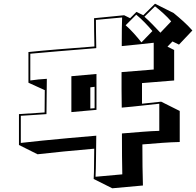

<svg xmlns="http://www.w3.org/2000/svg" viewBox="-20 -904 1055 1033"><path d="M484 59Q486 22 486 -18Q486 -58 487 -104Q402 -97 323 -89Q244 -81 182 -74L82 -124V-290L220 -299L221 -419L133 -459V-624Q199 -631 291 -638.5Q383 -646 488 -654Q487 -699 486.5 -737Q486 -775 486 -806L648 -822L680 -806L714 -840L751 -822L814 -884L914 -834Q941 -812 966.5 -789Q992 -766 1015 -740L943 -664L908 -681L881 -653L917 -635V-471L744 -457V-346L847 -357L947 -307V-140Q903 -139 853.5 -135.5Q804 -132 746 -127Q746 1 749 94L584 109ZM901 -789Q883 -810 859.5 -831.5Q836 -853 814 -870L757 -814Q780 -794 802 -771Q824 -748 843 -728ZM800 -737Q780 -761 758 -783.5Q736 -806 713 -825L656 -768Q678 -749 700 -724.5Q722 -700 741 -676ZM837 -346Q797 -342 745 -336Q693 -330 635 -325Q634 -374 634 -422Q634 -470 634 -516L807 -530V-674Q774 -670 729.5 -665.5Q685 -661 635 -656Q635 -712 635.5 -749.5Q636 -787 637 -810L496 -797Q496 -772 496.5 -732.5Q497 -693 498 -645Q390 -636 297 -628.5Q204 -621 143 -615V-471Q163 -474 186.5 -476.5Q210 -479 232 -480L230 -290Q190 -287 155 -285Q120 -283 92 -281V-135Q141 -141 207.5 -147.5Q274 -154 349 -161Q424 -168 498 -174Q497 -107 496.5 -50Q496 7 494 47L638 34Q637 -6 636.5 -62.5Q636 -119 636 -186Q697 -191 747.5 -195Q798 -199 837 -200ZM364 -494 499 -506V-313L364 -301ZM466 -434V-320Q470 -320 477.5 -321Q485 -322 489 -322V-437Z"/></svg>

Font: Rampart One
Style: Regular
Weight: 400
Designer: Fontworks Inc.
Foundry: Fontworks Inc.
Version: Version 1.100